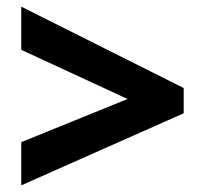

<svg xmlns="http://www.w3.org/2000/svg" viewBox="-20 -651 618 578"><path d="M44 -223 364 -353 44 -501V-631L533 -386V-310L44 -93Z"/></svg>

Font: Noto Sans Armenian ExtraBold
Style: Regular
Weight: 800
Version: Version 2.007